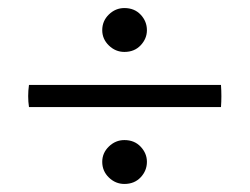

<svg xmlns="http://www.w3.org/2000/svg" viewBox="-20 -477 621 477"><path d="M52 -266H529Q531 -238 529 -211H52Q48 -238 52 -266ZM234 -75Q234 -97 250.5 -113Q267 -129 289 -129Q314 -129 329.5 -112.5Q345 -96 345 -75Q345 -53 329.5 -36.5Q314 -20 289 -20Q267 -20 250.5 -36Q234 -52 234 -75ZM234 -402Q234 -425 250.5 -441Q267 -457 289 -457Q314 -457 329.5 -440.5Q345 -424 345 -402Q345 -381 329.5 -364.5Q314 -348 289 -348Q267 -348 250.5 -364Q234 -380 234 -402Z"/></svg>

Font: Tiro Telugu
Style: Italic
Weight: 400
Italic angle: -11°
Designer: Telugu: John Hudson & Fiona Ross, assisted by Kaja Sojewska. Latin: John Hudson with Paul Hanslow, assisted by Kaja Soje
Foundry: Tiro Typeworks Ltd.
Version: Version 1.52